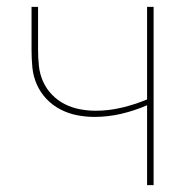

<svg xmlns="http://www.w3.org/2000/svg" viewBox="-20 -540 540 560"><path d="M409 0V-233Q372 -217 333.5 -208Q295 -199 255 -199Q230 -199 204.5 -204Q179 -209 156 -221Q133 -233 115.5 -251.5Q98 -270 87.5 -293.5Q77 -317 74.5 -342.5Q72 -368 72 -394V-520H91V-394Q91 -371 93.5 -347.5Q96 -324 105.5 -302.5Q115 -281 131.5 -264Q148 -247 168.5 -236.5Q189 -226 212.5 -221.5Q236 -217 259 -217Q297 -217 335 -226Q373 -235 409 -250V-520H428V0Z"/></svg>

Font: Iosevka SS04 Thin
Style: Regular
Weight: 100
Monospace: yes
Designer: Belleve Invis
Foundry: Belleve Invis
Version: Version 19.0.0; ttfautohint (v1.8.4)